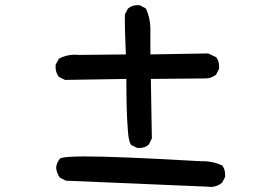

<svg xmlns="http://www.w3.org/2000/svg" viewBox="-20 -737 1040 750"><path d="M307.6 -126Q439.5 -126 761.7 -107.4Q766.6 -107.4 771.5 -107.4Q810.5 -107.4 845.7 -91.8L847.7 -90.8Q859.4 -76.2 859.4 -54.7Q859.4 -51.8 859.4 -45.9L847.7 -23.4Q827.1 -6.8 803.7 -6.8Q797.9 -6.8 792 -7.8L237.3 -31.2L213.9 -43Q201.2 -60.5 199.2 -82Q201.2 -101.6 214.8 -118.2Q224.6 -122.1 236.3 -123Q265.6 -126 307.6 -126ZM210 -436.5Q197.3 -454.1 197.3 -472.7Q197.3 -478.5 197.3 -484.4L210 -507.8Q239.3 -523.4 272.5 -523.4Q280.3 -523.4 288.1 -522.5L471.7 -524.4Q467.8 -616.2 467.8 -643.6Q467.8 -670.9 467.8 -680.7L479.5 -703.1Q495.1 -716.8 516.6 -716.8Q519.5 -716.8 525.4 -716.8L549.8 -704.1Q567.4 -666 567.4 -625V-524.4L793 -528.3L822.3 -514.6L824.2 -513.7Q835.9 -499 835.9 -477.5Q835.9 -474.6 835.9 -468.8L824.2 -445.3Q804.7 -431.6 787.1 -430.7L569.3 -428.7L573.2 -196.3L561.5 -172.9Q551.8 -164.1 542.5 -161.6Q533.2 -159.2 527.3 -159.2Q521.5 -159.2 515.6 -159.2L492.2 -170.9Q487.3 -178.7 485.8 -184.6Q484.4 -190.4 482.4 -200.7Q480.5 -210.9 478.5 -242.2Q473.6 -304.7 473.6 -428.7L234.4 -424.8Z"/></svg>

Font: JasonHandwriting2
Style: SemiBold
Weight: 600
Version: Version 1.04.7